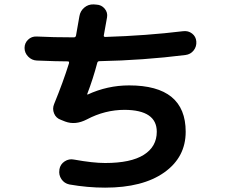

<svg xmlns="http://www.w3.org/2000/svg" viewBox="-20 -822 1040 882"><path d="M149.4 -543.9Q126 -544.9 109.4 -562Q92.8 -579.1 92.8 -601.6Q92.8 -624 108.9 -639.6Q125 -655.3 148.4 -654.3Q223.6 -650.4 319.3 -650.4Q327.1 -650.4 329.1 -658.2Q335.9 -694.3 344.7 -747.1Q348.6 -771.5 367.2 -787.1Q385.7 -802.7 410.2 -801.8L422.9 -800.8Q446.3 -799.8 460.9 -782.2Q475.6 -764.6 471.7 -742.2Q470.7 -738.3 457 -660.2Q455.1 -652.3 463.9 -652.3Q652.3 -658.2 821.3 -678.7Q844.7 -681.6 862.3 -668Q879.9 -654.3 881.8 -631.8Q883.8 -608.4 869.6 -590.3Q855.5 -572.3 832 -569.3Q636.7 -544.9 436.5 -541Q428.7 -541 426.8 -533.2Q407.2 -459 380.9 -390.6V-387.7H382.8Q473.6 -429.7 573.2 -429.7Q833 -429.7 833 -216.8Q833 -99.6 734.4 -29.8Q635.7 40 462.9 40Q381.8 40 298.8 25.4Q275.4 20.5 262.2 1Q249 -18.6 252.9 -42V-43.9Q256.8 -67.4 276.9 -80.6Q296.9 -93.8 320.3 -88.9Q407.2 -73.2 462.9 -73.2Q581.1 -73.2 640.6 -110.8Q700.2 -148.4 700.2 -216.8Q700.2 -316.4 552.7 -317.4Q461.9 -317.4 378.9 -273.4Q326.2 -246.1 279.3 -263.7L259.8 -271.5Q237.3 -279.3 228.5 -300.8Q219.7 -322.3 228.5 -343.8Q270.5 -446.3 296.9 -531.2Q298.8 -540 292 -540Q243.2 -540 149.4 -543.9Z"/></svg>

Font: Rounded Mgen+ 2m bold
Style: Bold
Weight: 700
Designer: [Source Han Sans]
Ryoko NISHIZUKA  (kana & ideographs); Paul D. Hunt (Latin, Greek & Cyrillic); Wenlong ZHANG  (bopomofo
Version: Version 1.059.20150602